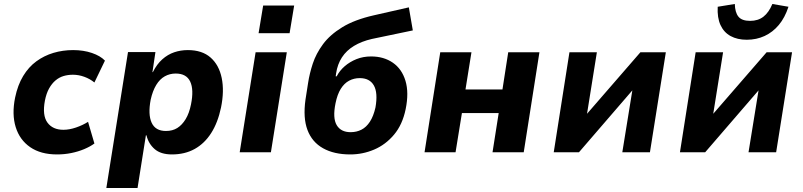

<svg xmlns="http://www.w3.org/2000/svg" viewBox="-20 -766 4040 966"><path d="M267 11Q185 11 132 -25.5Q79 -62 59 -126.5Q39 -191 56 -275Q69 -338 96.5 -383.5Q124 -429 163 -457.5Q202 -486 249 -500Q296 -514 348 -514Q400 -514 442.5 -499.5Q485 -485 508 -461L455 -351Q433 -369 404.5 -379.5Q376 -390 347 -390Q322 -390 300 -383.5Q278 -377 259.5 -361.5Q241 -346 227 -321Q213 -296 206 -260Q192 -186 218.5 -149.5Q245 -113 299 -113Q329 -113 362.5 -124.5Q396 -136 423 -153L455 -44Q433 -28 403 -15.5Q373 -3 338.5 4Q304 11 267 11Z M515 180 624 -504H762L747 -403H749Q769 -443 796.5 -467.5Q824 -492 856.5 -503Q889 -514 925 -514Q997 -514 1039.5 -476.5Q1082 -439 1095.5 -373.5Q1109 -308 1092 -225Q1076 -149 1042.5 -96.5Q1009 -44 959.5 -16.5Q910 11 845 11Q789 11 758 -16Q727 -43 717 -85H714L672 180ZM815 -107Q848 -107 872 -122Q896 -137 914 -166.5Q932 -196 941 -241Q956 -315 937 -355.5Q918 -396 864 -396Q834 -396 809 -382Q784 -368 766 -338.5Q748 -309 738 -264Q724 -190 743 -148.5Q762 -107 815 -107Z M1281 -599 1304 -738H1460L1437 -599ZM1186 0 1266 -503H1423L1343 0Z M1742 11Q1661 11 1605.5 -20Q1550 -51 1527 -112Q1504 -173 1517 -265L1530 -348Q1537 -395 1553.5 -445.5Q1570 -496 1605 -543.5Q1640 -591 1702 -629Q1764 -667 1861 -689L2037 -729L2057 -613L1851 -570Q1799 -558 1761 -535Q1723 -512 1700.5 -477.5Q1678 -443 1671 -397L1669 -382H1674Q1689 -411 1714.5 -433Q1740 -455 1773.5 -468.5Q1807 -482 1847 -482Q1911 -482 1956.5 -450.5Q2002 -419 2020 -359.5Q2038 -300 2021 -217Q2005 -139 1962.5 -88.5Q1920 -38 1862.5 -13.5Q1805 11 1742 11ZM1744 -101Q1774 -101 1798.5 -113.5Q1823 -126 1841 -153.5Q1859 -181 1869 -225Q1882 -299 1861 -336Q1840 -373 1790 -373Q1761 -373 1736.5 -360Q1712 -347 1694.5 -319Q1677 -291 1668 -246Q1653 -172 1674 -136.5Q1695 -101 1744 -101Z M2116 0 2195 -503H2352L2322 -316H2508L2537 -503H2694L2615 0H2458L2489 -197H2304L2272 0Z M2766 0 2845 -503H2983L2931 -178H2920L3202 -503H3330L3250 0H3111L3164 -327H3175L2893 0Z M3401 0 3480 -503H3618L3566 -178H3555L3837 -503H3965L3885 0H3746L3799 -327H3810L3528 0ZM3737 -566Q3690 -566 3656 -584.5Q3622 -603 3605 -640Q3588 -677 3591 -732L3677 -746Q3678 -704 3695 -682.5Q3712 -661 3754 -661Q3794 -661 3821 -682Q3848 -703 3866 -746L3947 -732Q3929 -677 3898.5 -640.5Q3868 -604 3827 -585Q3786 -566 3737 -566Z"/></svg>

Font: Nunito Sans 7pt SemiCondensed ExtraBold
Style: Italic
Weight: 800
Width: 4
Italic angle: -9°
Designer: Vernon Adams
Foundry: Vernon Adams
Version: Version 3.101;gftools[0.9.27]